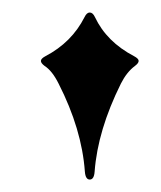

<svg xmlns="http://www.w3.org/2000/svg" viewBox="-20 -727 258 307"><path d="M52.7 -637.2Q94.7 -659.2 115.2 -699.7Q118.7 -707 123.5 -707Q128.4 -707 131.8 -699.7Q150.4 -660.2 194.3 -637.2Q201.7 -633.3 201.7 -629.6Q201.7 -626 195.8 -621.6Q182.6 -611.8 173.3 -593.3Q136.2 -518.6 131.3 -452.6Q130.4 -439.9 123.5 -439.9Q116.7 -439.9 115.7 -452.6Q110.8 -520.5 73.7 -593.3Q63.5 -613.8 51.3 -621.6Q45.4 -626 45.4 -629.6Q45.4 -633.3 52.7 -637.2Z"/></svg>

Font: UnifrakturMaguntia20
Style: Book
Weight: 400
Designer: j. 'mach' wust, Gerrit Ansmann, Georg Duffner, based on a font by Peter Wiegel, original typeface by Carl Albert Fahrenw
Version: Version 2017-03-19